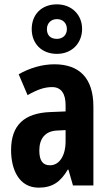

<svg xmlns="http://www.w3.org/2000/svg" viewBox="-20 -854 509 884"><path d="M242 -606C312 -606 358 -656 358 -721C358 -786 310 -834 242 -834C171 -834 126 -787 126 -720C126 -654 171 -606 242 -606ZM242 -675C211 -675 196 -693 196 -720C196 -747 215 -766 242 -766C270 -766 288 -747 288 -720C288 -693 269 -675 242 -675ZM230 -558C175 -558 116 -541 66 -512L107 -416C153 -442 185 -453 220 -453C263 -453 282 -421 282 -370V-341L210 -338C93 -333 31 -279 31 -163C31 -74 67 10 158 10C222 10 259 -17 292 -73H295L316 0H410V-363C410 -494 346 -558 230 -558ZM244 -253 282 -255V-204C282 -136 253 -93 210 -93C178 -93 161 -113 161 -161C161 -216 188 -251 244 -253Z"/></svg>

Font: Noto Sans Tamil ExtraCondensed
Style: Bold
Weight: 700
Width: 2
Designer: Jelle Bosma - Monotype Design Team
Foundry: Monotype Imaging Inc.
Version: Version 2.004